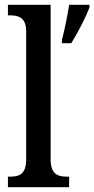

<svg xmlns="http://www.w3.org/2000/svg" viewBox="-20 -780 393 800"><path d="M13 0H268V-44H258C220 -44 191 -55 191 -116V-760H13V-716H23C55 -716 89 -708 89 -650V-116C89 -55 61 -44 23 -44H13ZM238 -613V-600H277C303 -642 338 -708 353 -750V-760H268C261 -712 249 -657 238 -613Z"/></svg>

Font: Noto Serif Bengali Condensed Medium
Style: Regular
Weight: 500
Width: 3
Designer: Juan Bruce, Universal Thirst, Indian Type Foundry and the Monotype Design Team.
Foundry: Monotype Imaging Inc.
Version: Version 2.003